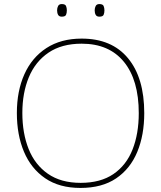

<svg xmlns="http://www.w3.org/2000/svg" viewBox="-20 -915 794 945"><path d="M690 -358Q690 -250 655.5 -167Q621 -84 551.5 -37Q482 10 376 10Q272 10 202.5 -37.5Q133 -85 98 -168Q63 -251 63 -359Q63 -467 100 -549.5Q137 -632 208.5 -678.5Q280 -725 382 -725Q530 -725 610 -628.5Q690 -532 690 -358ZM90 -359Q90 -259 121 -181.5Q152 -104 216 -59.5Q280 -15 377 -15Q475 -15 538.5 -58.5Q602 -102 632.5 -179.5Q663 -257 663 -358Q663 -521 590 -610.5Q517 -700 382 -700Q284 -700 219 -656Q154 -612 122 -535Q90 -458 90 -359ZM261 -864Q261 -876 266 -885.5Q271 -895 284 -895Q301 -895 305 -885.5Q309 -876 309 -864Q309 -851 305 -842Q301 -833 284 -833Q271 -833 266 -842Q261 -851 261 -864ZM446 -864Q446 -876 451 -885.5Q456 -895 469 -895Q486 -895 490 -885.5Q494 -876 494 -864Q494 -851 490 -842Q486 -833 469 -833Q456 -833 451 -842Q446 -851 446 -864Z"/></svg>

Font: Noto Sans Sinhala UI Thin
Style: Regular
Weight: 100
Designer: Jelle Bosma - Monotype Design Team
Foundry: Monotype Imaging Inc.
Version: Version 2.006; ttfautohint (v1.8.4.7-5d5b)